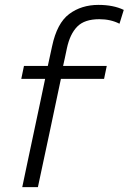

<svg xmlns="http://www.w3.org/2000/svg" viewBox="-20 -765 526 785"><path d="M71 0Q82.5 -56 93.5 -107Q104.5 -158 117.5 -220L128 -269.5Q137 -311 145.8 -353.2Q154.5 -395.5 164.5 -442.5H67L78 -495.5H175.5L193 -576Q213 -670.5 263 -707.8Q313 -745 382.5 -745Q443.5 -745 486 -724.5L468.5 -668Q432.5 -686.5 386 -686.5Q325.5 -686.5 295.8 -656.2Q266 -626 253.5 -567.5Q249.5 -549.5 245 -527.2Q240.5 -505 238 -495.5H416.5L405.5 -442.5H229L182 -220Q168.5 -158 157.8 -107Q147 -56 135 0Z"/></svg>

Font: Commissioner Light
Style: Italic
Weight: 300
Italic angle: -12°
Designer: Kostas Bartsokas
Foundry: Kostas Bartsokas
Version: Version 1.000; ttfautohint (v1.8.3)